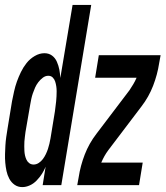

<svg xmlns="http://www.w3.org/2000/svg" viewBox="-39 -755 675 783"><path d="M52 8Q34 8 20.5 -1.5Q7 -11 -1 -26Q-9 -41 -12.5 -57.5Q-16 -74 -17.5 -91.5Q-19 -109 -18.5 -126.5Q-18 -144 -17 -161.5Q-16 -179 -13.5 -196.5Q-11 -214 -8 -232L10 -342Q14 -362 18.5 -382.5Q23 -403 30 -422.5Q37 -442 46.5 -461.5Q56 -481 69.5 -498Q83 -515 102.5 -526.5Q122 -538 142 -538Q160 -538 173 -528.5Q186 -519 193 -503Q200 -487 203 -471Q206 -455 207 -437L257 -735H333L211 0H135L147 -75Q141 -60 132 -46Q123 -32 110.5 -19Q98 -6 82.5 1Q67 8 52 8ZM98 -84Q109 -84 119 -90.5Q129 -97 136 -106.5Q143 -116 148 -126.5Q153 -137 156.5 -147.5Q160 -158 162.5 -169Q165 -180 167 -191L185 -301Q186 -311 187.5 -321.5Q189 -332 190 -342Q191 -352 191.5 -362.5Q192 -373 192 -383Q192 -393 190.5 -403Q189 -413 186 -422.5Q183 -432 176 -439Q169 -446 158 -446Q146 -446 135.5 -438Q125 -430 117 -419.5Q109 -409 104 -397.5Q99 -386 95 -374.5Q91 -363 88.5 -351Q86 -339 84 -327L65 -217Q64 -207 62.5 -197.5Q61 -188 60.5 -178Q60 -168 60 -158.5Q60 -149 60.5 -139.5Q61 -130 63 -121Q65 -112 69 -103.5Q73 -95 80.5 -89.5Q88 -84 98 -84ZM276 0 282 -33Q289 -79 306.5 -124.5Q324 -170 354 -209L489 -387Q497 -399 504.5 -411.5Q512 -424 518 -438H349L364 -530H616L610 -497Q603 -451 585.5 -405.5Q568 -360 538 -321L403 -143Q394 -131 387 -118.5Q380 -106 374 -92H543L528 0Z"/></svg>

Font: Iosevka Curly SmBdExObl
Style: Regular
Weight: 600
Width: 7
Italic angle: -9°
Monospace: yes
Designer: Belleve Invis
Foundry: Belleve Invis
Version: Version 11.1.0; ttfautohint (v1.8.3)